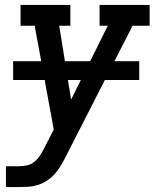

<svg xmlns="http://www.w3.org/2000/svg" viewBox="-20 -550 640 775"><path d="M4 205V121H55Q71 121 88.5 117.5Q106 114 119.5 102.5Q133 91 142.5 76Q152 61 160 45V43Q161 43 161 43Q161 43 161 43L197 -27L120 -446H63V-530H264V-446H219L267 -148L415 -446H382V-530H584V-446H515L246 81Q245 84 243.5 86Q242 88 241 90V91Q232 108 221.5 125Q211 142 197 156.5Q183 171 166 181.5Q149 192 130 197.5Q111 203 92.5 204Q74 205 55 205ZM542 -227H33V-303H542Z"/></svg>

Font: Iosevka Slab MdExObl
Style: Regular
Weight: 500
Width: 7
Italic angle: -9°
Monospace: yes
Designer: Belleve Invis
Foundry: Belleve Invis
Version: Version 11.1.1; ttfautohint (v1.8.3)